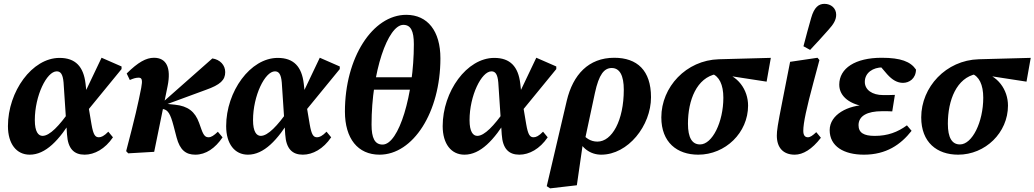

<svg xmlns="http://www.w3.org/2000/svg" viewBox="-20 -805 5485 1018"><path d="M137.5 15.1C221.2 15.1 293.9 -59.8 368.7 -184.5H375.5L350 -218C294.8 -139.2 243.8 -84.6 205.7 -84.6C183.3 -84.6 164.6 -106.3 164.6 -168C164.6 -297.8 227.9 -426.7 280.6 -426.7C300.5 -426.7 313 -413.3 317 -367.8L335.3 -91.8C340.1 -15.6 373.2 15.1 428.6 15.1C480.8 15.1 537 -15.1 578.9 -77L554.3 -106.8C531.7 -83.6 516.7 -77.2 504.4 -77.2C485.3 -77.2 474.9 -88.5 465 -146.5L447.6 -250L443.1 -274.9L433.6 -361.3C423 -451.7 380.4 -498 295.6 -498C150.1 -498 22.1 -320 22.1 -136.3C22.1 -42.2 67.4 15.1 137.5 15.1ZM439.7 -213.1 624.5 -438.8V-452.6L518.5 -498.9L406.2 -263.1L439.7 -213.1Z M648.9 -3.6 659.9 8 797.5 0 868.5 -347.9C888.7 -446.9 861.8 -498.7 796.4 -498.7C754.8 -498.7 711.9 -475 651.7 -415.4L668.3 -380.8C686.8 -388.9 700.4 -393.2 715.4 -393.2C732.8 -393.2 736.6 -380.5 728.8 -339.3C712.5 -255.5 695.1 -179.6 648.9 -3.6ZM1015.5 15.1C1071.7 15.1 1121.1 -19.3 1160 -76.8L1135.1 -106.5C1114.3 -86.6 1100 -77.2 1086.3 -77.2C1070.5 -77.2 1060.6 -84.1 1048.3 -118L1035.6 -153.6C1014.1 -213.3 976.5 -242.7 907.6 -249.9L856.1 -255.1L844.5 -245L1070.1 -328C1149.1 -355.6 1174.1 -381.2 1174.1 -422.7C1174.1 -459.7 1146.8 -489.2 1105.9 -495.2L840 -260.3L829.2 -250.9H822.8V-230.4L845.1 -226.7C870.5 -221.9 883.4 -201.6 900.1 -138.3L916.4 -75.9C934 -9.3 965.6 15.1 1015.5 15.1Z M1294.5 15.1C1378.2 15.1 1450.9 -59.8 1525.7 -184.5H1532.5L1507 -218C1451.8 -139.2 1400.8 -84.6 1362.7 -84.6C1340.3 -84.6 1321.6 -106.3 1321.6 -168C1321.6 -297.8 1384.9 -426.7 1437.6 -426.7C1457.5 -426.7 1470 -413.3 1474 -367.8L1492.3 -91.8C1497.1 -15.6 1530.2 15.1 1585.6 15.1C1637.8 15.1 1694 -15.1 1735.9 -77L1711.3 -106.8C1688.7 -83.6 1673.7 -77.2 1661.4 -77.2C1642.3 -77.2 1631.9 -88.5 1622 -146.5L1604.6 -250L1600.1 -274.9L1590.6 -361.3C1580 -451.7 1537.4 -498 1452.6 -498C1307.1 -498 1179.1 -320 1179.1 -136.3C1179.1 -42.2 1224.4 15.1 1294.5 15.1ZM1596.7 -213.1 1781.5 -438.8V-452.6L1675.5 -498.9L1563.2 -263.1L1596.7 -213.1Z M1992.5 15.1C2169.8 15.1 2315.1 -209 2315.1 -495.7C2315.1 -640.2 2247.4 -726.4 2134.1 -726.4C1955.3 -726.4 1808.8 -498.8 1808.8 -213.7C1808.8 -70.1 1877.4 15.1 1992.5 15.1ZM2008.6 -38.5C1967.1 -38.5 1950 -72.8 1950 -144.5C1950 -424.1 2036.5 -673.2 2118.6 -673.2C2158 -673.2 2174.3 -640.7 2174.3 -570.5C2174.3 -303.7 2095 -38.5 2008.6 -38.5ZM1887.2 -329.5H2235.1V-395.3H1887.2V-329.5Z M2442.5 15.1C2526.2 15.1 2598.9 -59.8 2673.7 -184.5H2680.5L2655 -218C2599.8 -139.2 2548.8 -84.6 2510.7 -84.6C2488.3 -84.6 2469.6 -106.3 2469.6 -168C2469.6 -297.8 2532.9 -426.7 2585.6 -426.7C2605.5 -426.7 2618 -413.3 2622 -367.8L2640.3 -91.8C2645.1 -15.6 2678.2 15.1 2733.6 15.1C2785.8 15.1 2842 -15.1 2883.9 -77L2859.3 -106.8C2836.7 -83.6 2821.7 -77.2 2809.4 -77.2C2790.3 -77.2 2779.9 -88.5 2770 -146.5L2752.6 -250L2748.1 -274.9L2738.6 -361.3C2728 -451.7 2685.4 -498 2600.6 -498C2455.1 -498 2327.1 -320 2327.1 -136.3C2327.1 -42.2 2372.4 15.1 2442.5 15.1ZM2744.7 -213.1 2929.5 -438.8V-452.6L2823.5 -498.9L2711.2 -263.1L2744.7 -213.1Z M2896.7 193.7 3038.5 177.3 3072.1 -55.8 3081.4 -64.7 3134.3 -312.1C3155.6 -410.9 3183.5 -444.4 3223.5 -444.4C3266.4 -444.4 3287.4 -403.6 3287.4 -329.4C3287.4 -165.8 3224.8 -54.2 3147.7 -54.2C3110.6 -54.2 3083.1 -73.4 3060.1 -105.5L3040.1 -83.2C3060.1 -18.8 3111.6 15.1 3167.8 15.1C3309.8 15.1 3431.7 -138.3 3431.7 -289.4C3431.7 -431.9 3358.1 -498.7 3236.7 -498.7C3100.5 -498.7 3018 -409 2985.1 -271.2L2878.9 182.1L2896.7 193.7Z M3682.2 15.1C3826.2 15.1 3946.4 -101.4 3946.4 -245.2C3946.4 -328.5 3892.4 -407.8 3799.1 -424.4L3753.6 -414.7C3793 -400.9 3815.3 -356.2 3815.3 -286.8C3815.3 -157.9 3756.7 -39.2 3691.8 -39.2C3649.8 -39.2 3627.6 -74.3 3627.6 -149.2C3627.6 -273.6 3673.8 -393.2 3779.2 -412.8L3824.5 -406L4044.6 -372.1L4067 -498.2L3791.3 -490.8C3617.7 -485.8 3486.4 -343.4 3486.4 -182.6C3486.4 -50.4 3569.6 15.1 3682.2 15.1Z M4193.7 15.1C4237.2 15.1 4285.2 -13 4332.5 -74.6L4307.9 -104.3C4288.8 -86.3 4275.9 -77.2 4263.4 -77.2C4246.7 -77.2 4239.1 -89.6 4239.1 -111.6C4239.1 -153.3 4256.8 -233.4 4292.8 -367.5L4324.7 -486.6L4314.5 -498.7L4169.2 -477.2L4128.5 -270.2C4102.5 -138.8 4098.8 -111.8 4098.8 -85.8C4098.8 -21.4 4133.4 15.1 4193.7 15.1ZM4240 -559.7 4275.4 -540.4C4309.3 -576.5 4340.6 -610.5 4372.3 -646.6C4400.3 -677.1 4413.5 -700.3 4413.5 -726.9C4413.5 -761.6 4386 -784.6 4351.3 -784.6C4321.4 -784.6 4297.1 -767.5 4280.8 -709.8C4267.2 -663.8 4253.1 -609.3 4240 -559.7Z M4560.5 15.1C4678.7 15.1 4755.6 -37.9 4813.3 -111.4L4788.6 -140.5C4739.3 -104.5 4687.1 -84.5 4617.9 -84.5C4560.4 -84.5 4532 -100.8 4532 -141.3C4532 -189.9 4577.4 -215.4 4656.5 -215.4C4677.9 -215.4 4700.2 -215.4 4710.8 -214.4L4724.8 -301.9C4701 -300.9 4687.8 -300.9 4662.4 -300.9C4604.8 -300.9 4565.3 -328.3 4565.3 -370.9C4565.3 -420 4609.4 -447.7 4659.3 -447.7C4690.1 -447.7 4716.4 -447.9 4749.4 -441.4L4748 -470.6H4633L4683.6 -411.5C4711.2 -380.7 4737.8 -365.7 4767.8 -365.7C4800 -365.7 4835.7 -387.4 4836.7 -436.1C4808 -478.3 4756.3 -498.7 4654.5 -498.7C4515.3 -498.7 4429.8 -443.6 4429.8 -355.9C4429.8 -291.9 4489.9 -248.9 4574.4 -239.4L4576.4 -248.6C4476.6 -248.3 4379 -197.7 4379 -114.9C4379 -29.3 4453.9 15.1 4560.5 15.1Z M5060.2 15.1C5204.2 15.1 5324.4 -101.4 5324.4 -245.2C5324.4 -328.5 5270.4 -407.8 5177.1 -424.4L5131.6 -414.7C5171 -400.9 5193.3 -356.2 5193.3 -286.8C5193.3 -157.9 5134.7 -39.2 5069.8 -39.2C5027.8 -39.2 5005.6 -74.3 5005.6 -149.2C5005.6 -273.6 5051.8 -393.2 5157.2 -412.8L5202.5 -406L5422.6 -372.1L5445 -498.2L5169.3 -490.8C4995.7 -485.8 4864.4 -343.4 4864.4 -182.6C4864.4 -50.4 4947.6 15.1 5060.2 15.1Z"/></svg>

Font: Source Serif 4 Variable
Style: Italic
Weight: 400
Italic angle: -12°
Designer: Frank Grießhammer
Foundry: Adobe Systems Incorporated
Version: Version 4.004;hotconv 1.0.116;makeotfexe 2.5.65601